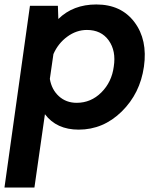

<svg xmlns="http://www.w3.org/2000/svg" viewBox="-60 -575 694 859"><path d="M371 -555Q482 -555 541.5 -476Q601 -397 584 -277Q567 -157 484.5 -76Q402 5 292 5Q193 5 141 -64L94 264H-40L74 -549H199L201 -490Q267 -555 371 -555ZM283 -115Q347 -115 393.5 -161.5Q440 -208 449 -277Q460 -347 426.5 -394Q393 -441 329 -441Q282 -441 241 -411Q200 -381 179 -333L163 -222Q171 -174 203.5 -144.5Q236 -115 283 -115Z"/></svg>

Font: Oakes Grotesk
Style: Bold Italic
Weight: 600
Italic angle: -8°
Designer: Samuel Oakes
Foundry: Samuel Oakes
Version: Version 1.000;PS 001.000;hotconv 1.0.88;makeotf.lib2.5.64775